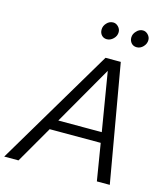

<svg xmlns="http://www.w3.org/2000/svg" viewBox="-174 -1006 951 1105"><g transform="rotate(15 301.5 -454.0)"><path d="M0 0ZM-44 0 372 -700H463L585 0H508L472 -220H168L41 0ZM203 -281H462L404 -631ZM351 -805Q332 -805 320 -818Q308 -831 308 -851Q308 -873 324 -890Q340 -908 363 -908Q380 -908 393.5 -894Q407 -880 407 -862Q407 -839 389.5 -822Q372 -805 351 -805ZM529 -805Q509 -805 497 -818.5Q485 -832 485 -851Q485 -873 502 -890Q518 -908 540 -908Q557 -908 570.5 -894Q584 -880 584 -862Q584 -840 567.5 -822.5Q551 -805 529 -805Z"/></g></svg>

Font: Rosa Sans Light
Style: Italic
Weight: 300
Italic angle: -12°
Designer: Pentagram / MCKL
Foundry: Pentagram / MCKL
Version: Version 1.005;September 16, 2019;FontCreator 11.5.0.2425 64-